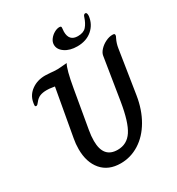

<svg xmlns="http://www.w3.org/2000/svg" viewBox="-212 -1043 1095 1186"><g transform="rotate(-30 335.5 -449.5)"><path d="M118 -196Q118 -234 125 -270L185 -605Q180 -605 164.5 -608Q149 -611 129 -611Q100 -611 80.5 -603Q61 -595 45 -574Q40 -567 35 -562.5Q30 -558 25 -558Q17 -558 17 -568Q17 -575 18.5 -581Q20 -587 20 -589Q29 -636 69.5 -665Q110 -694 166 -694Q177 -694 203 -692Q226 -689 252 -689Q266 -689 278 -690.5Q290 -692 295 -692Q311 -694 320 -694Q300 -660 279 -538L232 -267Q225 -228 225 -193Q225 -72 326 -72Q393 -72 430.5 -129Q468 -186 490 -321L538 -621Q541 -640 559 -659.5Q577 -679 602.5 -691.5Q628 -704 651 -704Q660 -704 664 -702Q668 -700 668 -693Q668 -686 661 -674Q647 -646 642 -613L594 -306Q579 -211 537 -139Q495 -67 433.5 -28.5Q372 10 301 10Q214 10 166 -46Q118 -102 118 -196ZM308 -831Q308 -851 321.5 -869Q335 -887 354.5 -898Q374 -909 391 -909Q400 -909 402.5 -905.5Q405 -902 404 -895Q402 -879 402 -870Q402 -803 464 -803Q505 -803 524.5 -825.5Q544 -848 556 -885Q561 -903 573 -903Q585 -903 584 -878Q577 -821 535.5 -785.5Q494 -750 430 -750Q377 -750 342.5 -773.5Q308 -797 308 -831Z"/></g></svg>

Font: Charm
Style: Bold
Weight: 700
Designer: Katatrad Aksorn Co.,Ltd.
Foundry: Cadson Demak Co.,Ltd.
Version: Version 1.001